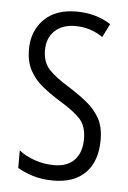

<svg xmlns="http://www.w3.org/2000/svg" viewBox="-45 -577 416 622"><g transform="rotate(5 163.0 -266.0)"><path d="M293 -134Q293 -66 256.5 -28Q220 10 151 10Q114 10 84 0.5Q54 -9 35 -21V-78Q56 -61 86.5 -50.5Q117 -40 150 -40Q193 -40 216 -64.5Q239 -89 239 -133Q239 -175 217.5 -198Q196 -221 151 -248Q117 -269 91.5 -290Q66 -311 51 -339Q36 -367 36 -407Q36 -466 73.5 -504Q111 -542 179 -542Q242 -542 291 -511L269 -467Q229 -495 179 -495Q138 -495 113 -472Q88 -449 88 -408Q88 -370 109.5 -346.5Q131 -323 179 -294Q212 -273 237.5 -252Q263 -231 278 -203.5Q293 -176 293 -134Z"/></g></svg>

Font: Noto Sans Hebrew ExtraCondensed Light
Style: Regular
Weight: 300
Width: 2
Designer: Monotype Design Team
Foundry: Monotype Imaging Inc.
Version: Version 2.004; ttfautohint (v1.8.4.7-5d5b)